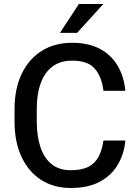

<svg xmlns="http://www.w3.org/2000/svg" viewBox="-20 -936 692 966"><path d="M610.8 -229Q604.5 -160.6 572 -106.4Q539.6 -52.2 481 -21.2Q422.4 9.8 335.9 9.8Q250 9.8 186.5 -31.2Q123 -72.3 88.1 -147.2Q53.2 -222.2 53.2 -323.2V-387.2Q53.2 -488.8 88.6 -563.5Q124 -638.2 189 -679.4Q253.9 -720.7 342.8 -720.7Q425.8 -720.7 483.2 -689.9Q540.5 -659.2 572.3 -604.5Q604 -549.8 610.8 -479H500.5Q491.7 -550.3 456.8 -590.6Q421.9 -630.9 342.8 -630.9Q283.7 -630.9 244.4 -601.6Q205.1 -572.3 185.1 -518.1Q165 -463.9 165 -388.2V-323.2Q165 -252.4 182.9 -197.5Q200.7 -142.6 238.5 -111.1Q276.4 -79.6 335.9 -79.6Q391.6 -79.6 425.3 -97.2Q459 -114.7 476.3 -148.2Q493.7 -181.6 500.5 -229ZM377 -916H500L367.7 -770.5H281.7Z"/></svg>

Font: Heebo Medium
Style: Regular
Weight: 500
Designer: Oded Ezer
Foundry: Ezer Type House
Version: Version 3.100